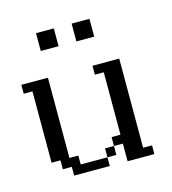

<svg xmlns="http://www.w3.org/2000/svg" viewBox="-70 -449 456 508"><g transform="rotate(-15 158.5 -195.0)"><path d="M170.4 -23.9V-48.3H194.8V-23.9ZM72.8 0V-23.9H48.3V-48.3H23.9V-243.7H0V-268.1H72.8V-48.3H97.2V-23.9H170.4V0ZM219.2 0V-48.3H194.8V-72.8H219.2V-243.7H194.8V-268.1H268.1V-23.9H292.5V0ZM72.8 -341.3V-390.1H121.6V-341.3ZM170.4 -341.3V-390.1H219.2V-341.3Z"/></g></svg>

Font: FS Mondwest Regular
Style: Regular
Weight: 400
Designer: NZWStudios2024
Foundry: https://fontstruct.com
Version: Version 1.0